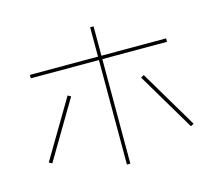

<svg xmlns="http://www.w3.org/2000/svg" viewBox="-111 -930 1222 1081"><g transform="rotate(-15 500.0 -390.0)"><path d="M103 -599V-619H897V-599ZM500 10V-790H520V10ZM96 -105 78 -115Q128 -199 178 -283.5Q228 -368 278 -452L296 -442Q246 -358 196 -273.5Q146 -189 96 -105ZM904 -105Q854 -189 804 -273.5Q754 -358 704 -442L722 -452Q772 -368 822 -283.5Q872 -199 922 -115Z"/></g></svg>

Font: Murecho Thin
Style: Regular
Weight: 100
Designer: Neil Summerour
Foundry: Positype
Version: Version 1.010